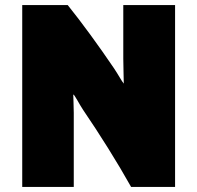

<svg xmlns="http://www.w3.org/2000/svg" viewBox="-20 -725 781 760"><path d="M272 15V-278C272 -308 270 -337 270 -351C275 -351 294 -312 309 -290C375 -193 443 -85 499 15H673V-705H468V-493C468 -455 470 -417 470 -394C462 -403 448 -430 431 -455C370 -545 305 -634 248 -705H68V15Z"/></svg>

Font: Repo ExtraBlack
Style: Regular
Weight: 400
Designer: Stefan Peev
Foundry: Context Ltd
Version: Version 001.502